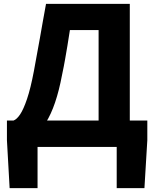

<svg xmlns="http://www.w3.org/2000/svg" viewBox="-20 -763 800 997"><path d="M175 0V214H30L16 -35V-137H745V-35L730 214H586V0ZM492 -51V-607H343Q336 -560 330 -525Q324 -490 318 -455Q312 -420 302 -373Q287 -293 266 -231Q245 -169 217.5 -125.5Q190 -82 155 -59.5Q120 -37 76 -35L50 -137Q67 -143 84.5 -169Q102 -195 120.5 -249.5Q139 -304 156 -394Q165 -444 172.5 -484.5Q180 -525 187 -564Q194 -603 201.5 -646.5Q209 -690 219 -743H654V-51Z"/></svg>

Font: Noto Sans TC ExtraBold
Style: Regular
Weight: 800
Designer: Ryoko NISHIZUKA  (kana, bopomofo & ideographs); Paul D. Hunt (Latin, Greek & Cyrillic); Sandoll Communications , Soo-you
Foundry: Adobe
Version: Version 2.004-H2;hotconv 1.0.118;makeotfexe 2.5.65603